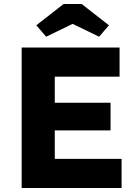

<svg xmlns="http://www.w3.org/2000/svg" viewBox="-20 -937 685 957"><path d="M88 0V-700H576V-555H253V-425H531V-287H253V-145H586V0ZM297 -917H387L523 -811L474 -754L342 -818L210 -754L161 -811Z"/></svg>

Font: Mach
Style: Bold
Weight: 700
Version: Version 1.002